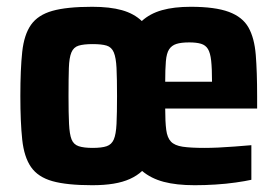

<svg xmlns="http://www.w3.org/2000/svg" viewBox="-20 -538 819 566"><path d="M252 8Q177 8 134.5 -4Q92 -16 71.5 -45.5Q51 -75 45.5 -126.5Q40 -178 40 -255Q40 -334 45.5 -385Q51 -436 71.5 -465Q92 -494 134.5 -506Q177 -518 252 -518Q304 -518 339.5 -508Q375 -498 398 -476Q422 -498 457.5 -508Q493 -518 542 -518Q614 -518 654.5 -503Q695 -488 712.5 -457Q730 -426 734 -376Q738 -326 738 -254V-218H467Q467 -179 470 -155.5Q473 -132 484 -120.5Q495 -109 518.5 -105.5Q542 -102 583 -102Q601 -102 623.5 -103Q646 -104 671.5 -106Q697 -108 721 -110V-8Q703 -4 675 0Q647 4 615.5 6Q584 8 554 8Q500 8 462.5 -2Q425 -12 399 -34Q384 -20 363 -10.5Q342 -1 314.5 3.5Q287 8 252 8ZM253 -102Q280 -102 294.5 -107Q309 -112 315.5 -127Q322 -142 323.5 -173Q325 -204 325 -255Q325 -307 323.5 -337.5Q322 -368 315.5 -383.5Q309 -399 294.5 -403.5Q280 -408 253 -408Q227 -408 212 -403.5Q197 -399 190.5 -383.5Q184 -368 183 -337.5Q182 -307 182 -255Q182 -204 183.5 -173Q185 -142 191 -127Q197 -112 212 -107Q227 -102 253 -102ZM605 -270V-297Q605 -336 602.5 -359Q600 -382 593 -393.5Q586 -405 572.5 -409Q559 -413 538 -413Q514 -413 500 -408.5Q486 -404 478.5 -392.5Q471 -381 469 -357.5Q467 -334 467 -297H633Z"/></svg>

Font: Saira SemiCondensed
Style: Bold
Weight: 700
Width: 4
Designer: Hector Gatti with collaboration of the Omnibus-Type team
Foundry: Omnibus-Type
Version: Version 1.101